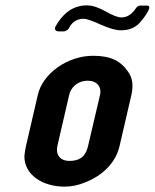

<svg xmlns="http://www.w3.org/2000/svg" viewBox="-20 -690 577 716"><path d="M121 -336 77 -146C74 -132 72 -120 71 -108C70 -38 139 6 221 6C247 6 271 1 298 -10C361 -35 411 -81 426 -146L470 -336C478 -371 474 -400 458 -422C431 -462 394 -482 327 -482C232 -482 139 -416 121 -336ZM308 -389C341 -389 360 -366 353 -336L309 -148C302 -118 289 -90 239 -90C203 -90 187 -114 194 -146L238 -336C244 -363 268 -389 308 -389ZM433 -625C420 -625 401 -632 375 -647C348 -662 325 -670 304 -670C244 -670 209 -630 188 -593C181 -581 187 -573 199 -573H219C224 -573 233 -579 236 -583C245 -602 262 -620 291 -620C304 -620 325 -612 356 -598C388 -584 412 -577 431 -577C460 -577 483 -586 500 -604C508 -612 555 -669 529 -669H501C497 -669 491 -665 488 -661C477 -644 460 -625 433 -625Z"/></svg>

Font: DIN Rundschrift
Style: BreitKursiv
Weight: 400
Width: 7
Version: Version 1.027